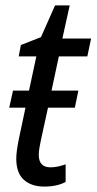

<svg xmlns="http://www.w3.org/2000/svg" viewBox="-20 -678 356 708"><path d="M143 10Q190 10 222 -7V-72Q191 -61 166 -61Q123 -61 123 -107Q123 -119 125.5 -133.5Q128 -148 131 -162L157 -281H256L269 -344H170L197 -470H302L316 -536H210L237 -658H183L131 -541L57 -512L49 -470H114L87 -344H28L14 -281H74L49 -163Q45 -143 42.5 -125Q40 -107 40 -93Q40 -40 68 -15Q96 10 143 10Z"/></svg>

Font: Noto Sans UI SemiCondensed
Style: Italic
Weight: 400
Width: 4
Italic angle: -12°
Designer: Monotype Design Team
Foundry: Monotype Imaging Inc.
Version: Version 1.901